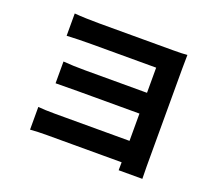

<svg xmlns="http://www.w3.org/2000/svg" viewBox="-127 -903 1254 1116"><g transform="rotate(20 500.0 -345.5)"><path d="M310 -724.4H763.8Q822.2 -724.4 853 -727.2Q852 -710.2 852 -642.8V-38Q852.8 -0.2 853.2 39H706.6Q707.6 -3.4 707.6 -51.2V-595.8H310Q224.2 -595.8 155.2 -592V-730Q186.8 -727.2 228.6 -725.8Q270.4 -724.4 310 -724.4ZM324.8 -440.2H774.2V-311.8H325.2Q256.8 -311.8 189.2 -310.6V-445.2Q250.2 -440.2 324.8 -440.2ZM245.6 -143H775.2V-10.4H245Q188.6 -10.4 142 -6.6V-147Q183.2 -143 245.6 -143Z"/></g></svg>

Font: 寒蝉端黑体 Light
Style: Regular
Weight: 300
Designer: ChillDuanSans {Warren2060}; 
Source Han Sans {Ryoko NISHIZUKA 西塚涼子 (kana, bopomofo & ideographs); Paul D. Hunt (Latin, G
Foundry: ChillType&Adobe
Version: Version 1.300;Glyphs 3.3 (3306)